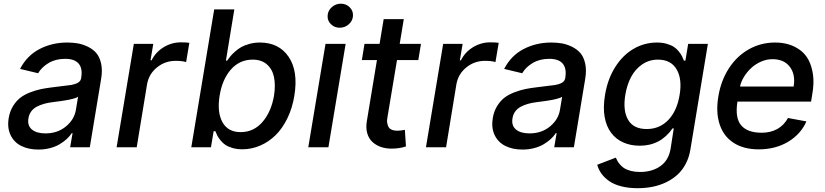

<svg xmlns="http://www.w3.org/2000/svg" viewBox="-20 -777 4352 1013"><path d="M183.2 12.1Q130.7 12.1 92.5 -6.9Q54.3 -25.9 35.9 -64.1Q17.4 -102.3 25.9 -154.1Q32 -190 48.8 -217.3Q65.7 -244.7 87.4 -261.4Q109 -278.1 140.1 -290Q171.2 -301.8 198.9 -307.4Q226.6 -312.9 262.4 -317.1Q345.2 -327.1 354 -328.5Q391.7 -335.2 402.3 -350.1Q407 -356.9 408.7 -366.5V-369Q416.2 -415.8 395.1 -441.2Q373.9 -466.6 323.5 -466.6Q273.8 -466.6 236.9 -444.8Q199.9 -422.9 181.1 -390.6L85.9 -413.4Q122.5 -484 188.7 -518.3Q255 -552.6 334.5 -552.6Q363.3 -552.6 389.2 -548.3Q415.1 -544 442.3 -531.1Q469.5 -518.1 487.4 -497.9Q505.3 -477.6 513.3 -442.6Q521.3 -407.7 513.8 -362.2L453.8 0H350.1L362.9 -74.6H358.7Q348 -58.2 332.2 -43.7Q316.4 -29.1 294.9 -16.2Q273.4 -3.2 244.5 4.4Q215.6 12.1 183.2 12.1ZM219.5 -73.2Q283.4 -73.2 327.6 -109.6Q371.8 -146 380.3 -196.7L392 -267Q388.5 -263.8 381.4 -261Q374.3 -258.2 362.9 -255.3Q351.6 -252.5 342.7 -250.7Q333.8 -248.9 318.4 -246.4Q302.9 -244 296 -243.1Q289.1 -242.2 273.4 -240.1Q257.8 -237.9 256.4 -237.9Q231.2 -234.7 211.3 -229Q191.4 -223.4 173.5 -213.8Q155.5 -204.2 144.4 -188.7Q133.2 -173.3 130 -152.7Q123.6 -114.3 148.3 -93.8Q172.9 -73.2 219.5 -73.2Z M595.2 0 686.1 -545.5H788.7L774.1 -458.8H779.8Q801.5 -502.5 843.8 -528.1Q886 -553.6 934.3 -553.6Q966.3 -553.6 979 -551.1L962 -449.6Q941.1 -456 907 -456Q850.9 -456 808.2 -421.3Q765.6 -386.7 756 -333.1L701.3 0Z M989.3 0 1110.1 -727.3H1216.3L1171.9 -457H1178.3Q1187.9 -470.5 1195.8 -480.3Q1203.8 -490.1 1220.2 -504.8Q1236.5 -519.5 1253.6 -528.9Q1270.6 -538.4 1296.3 -545.5Q1322.1 -552.6 1350.9 -552.6Q1451.7 -552.6 1503 -477.1Q1554.3 -401.6 1533 -271.7Q1522.4 -206.7 1496.4 -153.2Q1470.5 -99.8 1434.3 -64.1Q1398.1 -28.4 1352.8 -8.9Q1307.5 10.7 1258.2 10.7Q1229.8 10.7 1206.5 3.7Q1183.2 -3.2 1169.2 -12.6Q1155.2 -22 1143.5 -36.6Q1131.7 -51.1 1126.8 -61.1Q1121.8 -71 1116.1 -84.9H1107.2L1093 0ZM1138.8 -272.7Q1124.6 -185 1153.6 -132.5Q1182.5 -79.9 1249.6 -79.9Q1318.5 -79.9 1364.9 -133.5Q1411.2 -187.1 1425.8 -272.7Q1434.3 -328.1 1425.6 -370.2Q1416.9 -412.3 1388.1 -437.3Q1359.4 -462.4 1312.9 -462.4Q1244.7 -462.4 1198.9 -411Q1153.1 -359.7 1138.8 -272.7Z M1606.5 0 1697.4 -545.5H1803.6L1712.7 0ZM1772.4 -630.7Q1745 -630.7 1726 -649.3Q1707 -668 1708.5 -693.9Q1709.5 -720.2 1730.1 -738.8Q1750.7 -757.5 1778.4 -757.5Q1806.1 -757.5 1824.9 -738.8Q1843.8 -720.2 1842.3 -693.9Q1841.3 -668 1820.7 -649.3Q1800.1 -630.7 1772.4 -630.7Z M2201 -545.5 2187.1 -460.2H2074.6L2024.5 -160.2Q2020.6 -142 2022.9 -129.1Q2025.2 -116.1 2029.3 -108Q2033.4 -99.8 2041.7 -95.2Q2050.1 -90.6 2058.6 -89Q2067.1 -87.4 2078.5 -87.4Q2092 -87.4 2116.1 -92L2121.8 -4.3Q2088.1 6.7 2049.7 7.1Q2017.8 7.8 1990.9 -1.2Q1964.1 -10.3 1945 -27.9Q1925.8 -45.5 1917.6 -73.9Q1909.4 -102.3 1915.5 -138.1L1968.8 -460.2H1889.2L1903.1 -545.5H1982.6L2004.3 -676.1H2110.4L2088.8 -545.5Z M2227.3 0 2318.2 -545.5H2420.8L2406.2 -458.8H2411.9Q2433.6 -502.5 2475.9 -528.1Q2518.1 -553.6 2566.4 -553.6Q2598.4 -553.6 2611.2 -551.1L2594.1 -449.6Q2573.2 -456 2539.1 -456Q2483 -456 2440.3 -421.3Q2397.7 -386.7 2388.1 -333.1L2333.5 0Z M2737.2 12.1Q2684.7 12.1 2646.5 -6.9Q2608.3 -25.9 2589.8 -64.1Q2571.4 -102.3 2579.9 -154.1Q2585.9 -190 2602.8 -217.3Q2619.7 -244.7 2641.3 -261.4Q2663 -278.1 2694.1 -290Q2725.1 -301.8 2752.8 -307.4Q2780.5 -312.9 2816.4 -317.1Q2899.1 -327.1 2908 -328.5Q2945.7 -335.2 2956.3 -350.1Q2960.9 -356.9 2962.7 -366.5V-369Q2970.2 -415.8 2949 -441.2Q2927.9 -466.6 2877.5 -466.6Q2827.8 -466.6 2790.8 -444.8Q2753.9 -422.9 2735.1 -390.6L2639.9 -413.4Q2676.5 -484 2742.7 -518.3Q2808.9 -552.6 2888.5 -552.6Q2917.3 -552.6 2943.2 -548.3Q2969.1 -544 2996.3 -531.1Q3023.4 -518.1 3041.4 -497.9Q3059.3 -477.6 3067.3 -442.6Q3075.3 -407.7 3067.8 -362.2L3007.8 0H2904.1L2916.9 -74.6H2912.6Q2902 -58.2 2886.2 -43.7Q2870.4 -29.1 2848.9 -16.2Q2827.4 -3.2 2798.5 4.4Q2769.5 12.1 2737.2 12.1ZM2773.4 -73.2Q2837.4 -73.2 2881.6 -109.6Q2925.8 -146 2934.3 -196.7L2946 -267Q2942.5 -263.8 2935.4 -261Q2928.3 -258.2 2916.9 -255.3Q2905.5 -252.5 2896.7 -250.7Q2887.8 -248.9 2872.3 -246.4Q2856.9 -244 2850 -243.1Q2843 -242.2 2827.4 -240.1Q2811.8 -237.9 2810.4 -237.9Q2785.2 -234.7 2765.3 -229Q2745.4 -223.4 2727.5 -213.8Q2709.5 -204.2 2698.3 -188.7Q2687.1 -173.3 2683.9 -152.7Q2677.6 -114.3 2702.2 -93.8Q2726.9 -73.2 2773.4 -73.2Z M3343.7 215.9Q3296.2 215.9 3258.2 206.1Q3220.2 196.4 3195 179Q3169.7 161.6 3153.9 139.9Q3138.1 118.3 3131 92.3L3229 54.7Q3234.4 66.4 3239.2 74.8Q3244 83.1 3254.4 94.5Q3264.9 105.8 3277.5 112.9Q3290.1 120 3310.7 125.2Q3331.3 130.3 3356.9 130.3Q3420.5 130.3 3464.1 99.6Q3507.8 68.9 3518.1 7.8L3534.8 -99.4H3528.1Q3464.8 -8.2 3355.8 -8.2Q3307.2 -8.2 3268.5 -25.4Q3229.8 -42.6 3204.4 -76.3Q3179 -110.1 3170.1 -159.8Q3161.2 -209.5 3171.9 -274.9Q3185.7 -359.7 3226 -423.3Q3266.3 -486.9 3323.3 -519.7Q3380.3 -552.6 3446.4 -552.6Q3475.5 -552.6 3498.9 -545.5Q3522.4 -538.4 3536.4 -528.9Q3550.4 -519.5 3562 -504.8Q3573.5 -490.1 3578.3 -480.3Q3583.1 -470.5 3588.4 -457H3596.2L3610.8 -545.5H3714.8L3622.5 12.1Q3615.8 53.3 3598 87.2Q3580.3 121.1 3554.3 144.7Q3528.4 168.3 3495 184.5Q3461.6 200.6 3423.7 208.3Q3385.7 215.9 3343.7 215.9ZM3392 -96.2Q3460.2 -96.2 3506 -144Q3551.8 -191.8 3565.7 -276.3Q3579.9 -360.4 3549.7 -411.4Q3519.5 -462.4 3451.7 -462.4Q3404.8 -462.4 3368.3 -437.3Q3331.7 -412.3 3309.8 -371.1Q3288 -329.9 3279.1 -276.3Q3265.6 -193.2 3294 -144.7Q3322.4 -96.2 3392 -96.2Z M3983 11Q3903.4 11 3850.3 -23.6Q3797.2 -58.2 3776.6 -121.6Q3756 -185 3770.2 -269.2Q3784.1 -352.3 3825.8 -416.7Q3867.5 -481.2 3930.9 -516.9Q3994.3 -552.6 4069.2 -552.6Q4107.6 -552.6 4140.4 -543Q4173.3 -533.4 4201.3 -512.8Q4229.4 -492.2 4246.3 -460Q4263.1 -427.9 4269.5 -382.6Q4275.9 -337.4 4265.3 -278.4L4259.2 -240.8H3870.7Q3857.2 -154.8 3890.4 -115.8Q3923.7 -76.7 3998.6 -76.7Q4045.5 -76.7 4081 -96.4Q4116.5 -116.1 4137.4 -154.5L4234.7 -136.4Q4204.9 -68.9 4138.1 -28.9Q4071.4 11 3983 11ZM3884.2 -320.3H4167.3Q4177.9 -383.5 4147.4 -424.2Q4116.8 -464.8 4055.4 -464.8Q4025.2 -464.8 3996.1 -452.2Q3967 -439.6 3944.6 -419.2Q3922.2 -398.8 3906.1 -372.9Q3889.9 -346.9 3884.2 -320.3Z"/></svg>

Font: Karasuma Gothic
Style: Medium Italic
Weight: 500
Italic angle: 9.39998°
Designer: Rasmus Andersson / Ryoko Nishizuka
Foundry: Genbu
Version: Version 1.00